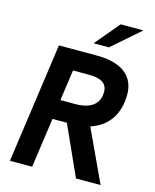

<svg xmlns="http://www.w3.org/2000/svg" viewBox="-131 -989 873 1078"><g transform="rotate(15 306.0 -450.5)"><path d="M32 0H161L202 -289H285.5L416 0H559L418 -303C523.5 -338 572 -422 572 -529C572 -638 494 -697 351 -697H130ZM217.5 -402.5 243 -581.5H334.5C399.5 -581.5 442.5 -563.5 442.5 -510C442.5 -437.5 392 -402.5 302.5 -402.5ZM315 -759H404L566.5 -901H434.5Z"/></g></svg>

Font: HK Grotesk
Style: Bold Italic
Weight: 700
Italic angle: -16°
Designer: Alfredo Marco Pradil
Foundry: Hanken Design Co.
Version: Version 3.001;FEAKit 1.0